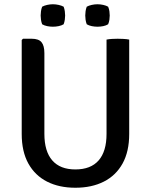

<svg xmlns="http://www.w3.org/2000/svg" viewBox="-20 -869 709 902"><path d="M587 -240Q587 -157 555.8 -100.8Q524.5 -44.5 467.8 -15.8Q411 13 334 13Q257.5 13 201 -15.8Q144.5 -44.5 113.2 -100.8Q82 -157 82 -240V-681L88 -687H129Q161.5 -687 175 -670.8Q188.5 -654.5 188.5 -619.5V-240Q188.5 -158 225.5 -115.5Q262.5 -73 334 -73Q406.5 -73 443.5 -115.5Q480.5 -158 480.5 -240V-683Q492.5 -685.5 506.5 -686.2Q520.5 -687 532.5 -687Q544.5 -687 559.8 -686.2Q575 -685.5 587 -683ZM438 -743.5Q425 -743.5 411.2 -746.2Q397.5 -749 387.5 -755Q383.5 -765.5 382 -776.5Q380.5 -787.5 380.5 -796Q380.5 -805 382 -816Q383.5 -827 387.5 -837.5Q397.5 -843 411.2 -846Q425 -849 438 -849Q451 -849 464.8 -846Q478.5 -843 488 -837.5Q492.5 -827 494 -816Q495.5 -805 495.5 -796Q495.5 -787.5 494 -776.5Q492.5 -765.5 488 -755Q478.5 -749 464.8 -746.2Q451 -743.5 438 -743.5ZM228.5 -743.5Q215.5 -743.5 201.8 -746.2Q188 -749 178 -755Q174 -765.5 172.5 -776.5Q171 -787.5 171 -796Q171 -805 172.5 -816Q174 -827 178 -837.5Q188 -843 201.8 -846Q215.5 -849 228.5 -849Q241.5 -849 255.2 -846Q269 -843 279 -837.5Q283 -827 284.5 -816Q286 -805 286 -796Q286 -787.5 284.5 -776.5Q283 -765.5 279 -755Q269 -749 255.2 -746.2Q241.5 -743.5 228.5 -743.5Z"/></svg>

Font: Signika
Style: Regular
Weight: 400
Designer: Anna Giedry
Foundry: Anna Giedry
Version: Version 2.001